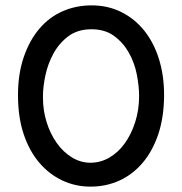

<svg xmlns="http://www.w3.org/2000/svg" viewBox="-20 -687 678 715"><path d="M140 -330Q140 -327 140 -323Q140 -276 153.5 -232.5Q167 -189 191 -155Q215 -121 247.5 -101Q280 -81 317 -81Q354 -81 387 -100Q420 -119 444.5 -153Q469 -187 483.5 -232.5Q498 -278 498 -329Q498 -366 489.5 -409.5Q481 -453 460 -490.5Q439 -528 405 -553Q371 -578 321 -578Q269 -578 234.5 -552Q200 -526 179 -487.5Q158 -449 149 -406Q140 -363 140 -330ZM47 -333Q47 -412 68.5 -474.5Q90 -537 126.5 -580Q163 -623 213 -645Q263 -667 321 -667Q382 -667 432 -642Q482 -617 517.5 -572.5Q553 -528 572 -467Q591 -406 591 -334Q591 -330 591 -327Q590 -248 569 -186Q548 -124 511 -80.5Q474 -37 424.5 -14.5Q375 8 317 8Q261 8 212 -15Q163 -38 126 -81.5Q89 -125 68 -188Q47 -251 47 -333Z"/></svg>

Font: JosefinSans
Style: SemiBold
Weight: 600
Designer: Santiago Orozco
Foundry: Typemade
Version: Version 1.0 ; ttfautohint (v1.3)